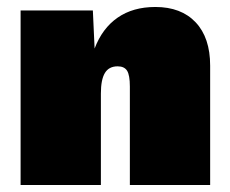

<svg xmlns="http://www.w3.org/2000/svg" viewBox="-20 -530 660 550"><path d="M582 -342V0H352V-282Q352 -315 344 -327.5Q336 -340 317 -340Q292 -340 280.5 -321Q269 -302 269 -262V0H39V-500H246L251 -391Q273 -449 317 -479.5Q361 -510 425 -510Q499 -510 540.5 -466Q582 -422 582 -342Z"/></svg>

Font: Work Sans Black
Style: Regular
Weight: 900
Designer: Wei Huang
Foundry: Wei Huang
Version: Version 1.500